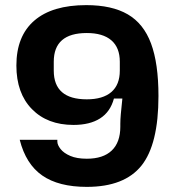

<svg xmlns="http://www.w3.org/2000/svg" viewBox="-20 -720 686 750"><path d="M317 -700Q417 -700 479 -664Q541 -628 570 -550Q599 -472 599 -345Q599 -156 532.5 -73Q466 10 319 10Q209 10 145 -34.5Q81 -79 57 -174H204V-167Q204 -154 216.5 -138Q229 -122 254.5 -111Q280 -100 319 -100Q383 -100 416.5 -132Q450 -164 450 -225V-236Q450 -253 452 -275Q454 -297 458 -335H425Q411 -283 371 -257.5Q331 -232 267 -232Q165 -232 104.5 -294Q44 -356 44 -464Q44 -579 114 -639.5Q184 -700 317 -700ZM319 -591Q190 -591 190 -479V-444Q190 -332 319 -332Q382 -332 415 -360.5Q448 -389 448 -444V-479Q448 -534 415 -562.5Q382 -591 319 -591Z"/></svg>

Font: Mozilla Text ExtraLight
Style: Regular
Weight: 200
Designer: Studio DRAMA
Foundry: Studio DRAMA
Version: Version 1.000